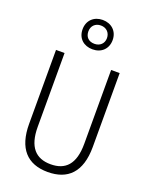

<svg xmlns="http://www.w3.org/2000/svg" viewBox="-179 -1079 927 1182"><g transform="rotate(20 284.5 -488.0)"><path d="M285 -794C343 -794 383 -832 383 -890C383 -948 341 -986 284 -986C227 -986 186 -948 186 -890C186 -830 228 -794 285 -794ZM285 -830C245 -830 224 -855 224 -890C224 -925 248 -950 285 -950C321 -950 346 -925 346 -889C346 -854 321 -830 285 -830ZM493 -230V-714H437V-230C437 -96 381 -41 285 -41C187 -41 132 -99 132 -231V-714H76V-230C76 -69 150 10 284 10C414 10 493 -63 493 -230Z"/></g></svg>

Font: Noto Sans Thai Looped Condensed Light
Style: Regular
Weight: 300
Width: 3
Designer: Sasikarn Vongin, Ben Mitchell
Foundry: The Fontpad Ltd
Version: Version 1.001